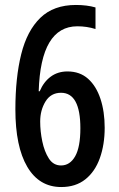

<svg xmlns="http://www.w3.org/2000/svg" viewBox="-20 -744 481 774"><path d="M42 -303Q42 -431 65.5 -525.5Q89 -620 142.5 -672Q196 -724 286 -724Q308 -724 328 -721.5Q348 -719 365 -714V-627Q330 -638 292 -638Q144 -638 136 -376H140Q156 -414 184.5 -435Q213 -456 252 -456Q302 -456 335 -426.5Q368 -397 385 -345.5Q402 -294 402 -229Q402 -161 382.5 -106.5Q363 -52 324 -21Q285 10 227 10Q138 10 90 -71.5Q42 -153 42 -303ZM226 -77Q262 -77 283 -114Q304 -151 304 -227Q304 -370 226 -370Q185 -370 163.5 -335Q142 -300 142 -254Q142 -215 150.5 -174Q159 -133 177 -105Q195 -77 226 -77Z"/></svg>

Font: Noto Sans Thai ExtCond Med
Style: Regular
Weight: 500
Width: 2
Designer: Monotype Design Team
Foundry: Monotype Imaging Inc.
Version: Version 2.002; ttfautohint (v1.8.4.7-5d5b)